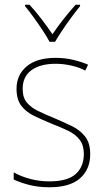

<svg xmlns="http://www.w3.org/2000/svg" viewBox="-20 -783 444 813"><path d="M362 -130Q362 -66 319 -28Q276 10 189 10Q141 10 101.5 -0.5Q62 -11 38 -23V-53Q71 -35 109.5 -25Q148 -15 189 -15Q266 -15 300.5 -46Q335 -77 335 -131Q335 -168 317.5 -191Q300 -214 269 -229Q238 -244 199 -259Q158 -276 124 -292.5Q90 -309 70 -335.5Q50 -362 50 -407Q50 -466 93 -502Q136 -538 215 -538Q255 -538 290.5 -529.5Q326 -521 353 -509L341 -484Q318 -497 283.5 -505Q249 -513 215 -513Q151 -513 113.5 -486Q76 -459 76 -407Q76 -370 93.5 -349Q111 -328 140.5 -313.5Q170 -299 207 -284Q247 -267 282.5 -250Q318 -233 340 -205.5Q362 -178 362 -130ZM190 -606Q178 -628 159.5 -656Q141 -684 121.5 -711Q102 -738 86 -757V-763H105Q130 -736 156 -702Q182 -668 202 -638Q245 -701 300 -763H319V-757Q302 -736 282 -709Q262 -682 244 -655Q226 -628 213 -606Z"/></svg>

Font: Noto Sans Lao UI SemCond Thin
Style: Regular
Weight: 100
Width: 4
Designer: Monotype Design Team
Foundry: Monotype Imaging Inc.
Version: Version 2.000; ttfautohint (v1.8.4.7-5d5b)